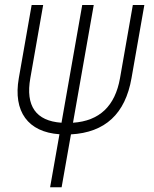

<svg xmlns="http://www.w3.org/2000/svg" viewBox="-20 -538 626 782"><path d="M184.1 224.6H231L269 9.3C408.2 1.5 490.2 -74.2 515.6 -219.7L567.9 -517.6H521L468.8 -219.7C448.7 -106 385.3 -45.4 277.3 -38.1L361.8 -517.6H314.9L230.5 -38.1C126 -45.4 83.5 -106.4 103.5 -219.7L155.8 -517.6H108.9L56.6 -219.7C32.7 -83.5 94.2 0 222.2 8.8Z"/></svg>

Font: Cascadia Code PL ExtraLight
Style: Italic
Weight: 200
Italic angle: -10°
Monospace: yes
Designer: Aaron Bell
Foundry: Saja Typeworks
Version: Version 2404.023